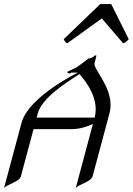

<svg xmlns="http://www.w3.org/2000/svg" viewBox="-38 -923 661 957"><path d="M603.7 -727.5 516.3 -902.8H461.7L279.4 -727.5C285.5 -717.3 286.1 -712.4 296.9 -707L469.3 -831.1L576.2 -707C587.6 -711.4 590.7 -713.9 603.7 -727.5ZM358.4 -553.7C376.7 -532.3 439 -460.9 439 -378C439 -364.5 437.4 -350.8 433.7 -336.9H144.6C145.8 -337.9 149.2 -354 150.1 -357.4C170.2 -432.6 282.6 -505.9 358.4 -553.7ZM440.7 -647.5C436.8 -647.5 432.1 -644.5 420.6 -636.2C414 -631.8 402.7 -631.3 402.7 -631.3C402.7 -631.3 376.5 -610.4 351.8 -592.8C330.2 -577.6 299.4 -568.4 297.7 -564C295.2 -560.1 306.5 -556.6 309.9 -556.6C313.8 -556.6 316 -561 316 -561H350.2C350.2 -561 104.4 -441.9 69.2 -310.5L-17.8 14.2C-1.5 -4.9 58.8 -16.6 66.2 -44.4L129.2 -279.3H314.7C360.6 -279.3 395.1 -291.5 425.1 -305.2L339.6 14.2C355.4 -4.9 416.2 -16.6 423.6 -44.4L507.5 -357.4C511.4 -371.8 513.1 -386 513.1 -399.8C513.1 -495 432.7 -573.3 432.7 -604.6C432.7 -606 432.8 -607.2 433.2 -608.4L435 -615.2L439.2 -630.9C442.8 -644.5 443.1 -647.5 440.7 -647.5Z"/></svg>

Font: Pierce
Style: Oblique
Weight: 400
Italic angle: -15°
Version: Version 0.2.0